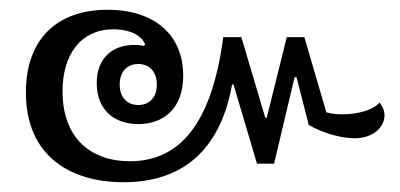

<svg xmlns="http://www.w3.org/2000/svg" viewBox="-20 -447 818 393"><path d="M233 -74C367 -74 434 -155 455 -274H458L506 -112H541L583 -289H587L612 -191C648 -171 684 -164 706 -164C743 -164 767 -186 767 -211C767 -220 764 -228 757 -237C744 -222 713 -213 681 -213C670 -213 659 -214 648 -217L603 -371H567L526 -206H523L474 -371H437C414 -197 350 -117 246 -117C163 -117 108 -167 108 -260C108 -336 146 -387 212 -387C248 -387 271 -373 277 -356L275 -353C271 -354 264 -355 255 -355C208 -355 178 -326 178 -277C178 -221 215 -193 263 -193C314 -193 355 -224 355 -292C355 -375 297 -427 200 -427C96 -427 33 -366 33 -258C33 -125 127 -74 233 -74ZM263 -232C241 -232 225 -247 225 -274C225 -301 241 -316 263 -316C285 -316 301 -301 301 -274C301 -247 285 -232 263 -232Z"/></svg>

Font: Noto Serif Thai SemiCondensed
Style: Regular
Weight: 400
Width: 4
Designer: Monotype Design Team
Foundry: Monotype Imaging Inc.
Version: Version 2.002